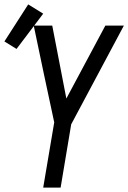

<svg xmlns="http://www.w3.org/2000/svg" viewBox="-42 -851 582 871"><path d="M154 0 204 -296 158 -511 111 -735H195L259 -404L436 -735H520L281 -287L233 0ZM33 -629 -22 -663 86 -831 154 -789Z"/></svg>

Font: Iosevka SS04
Style: Italic
Weight: 400
Italic angle: -9°
Monospace: yes
Designer: Belleve Invis
Foundry: Belleve Invis
Version: Version 19.0.0; ttfautohint (v1.8.4)